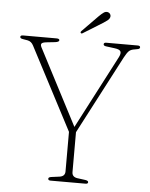

<svg xmlns="http://www.w3.org/2000/svg" viewBox="-58 -898 739 945"><g transform="rotate(5 312.0 -425.5)"><path d="M412.5 -8.5Q412.5 0 400.5 0H227.5Q215.5 0 215.5 -8.5Q215.5 -16 229 -18L270.5 -23.5Q297 -27.5 297 -51.5V-247L83.5 -655Q73.5 -674.5 55 -678L34.5 -681.5Q23.5 -683 20.5 -685.8Q17.5 -688.5 17.5 -691.5Q17.5 -700 30 -700H195.5Q210.5 -700 210.5 -692Q210.5 -683.5 190.5 -681L149 -676.5Q130 -674.5 124.8 -668.8Q119.5 -663 125.5 -650.5L321.5 -273.5L509.5 -634.5Q519.5 -654 514.5 -663.8Q509.5 -673.5 485.5 -676.5L443.5 -682Q429.5 -683.5 429.5 -691.5Q429.5 -700 441.5 -700H597Q609.5 -700 609.5 -691.5Q609.5 -688.5 606.5 -685.5Q603.5 -682.5 592 -681L584 -679.5Q565 -677 555.5 -667.8Q546 -658.5 533.5 -635L331.5 -248.5V-51.5Q331.5 -27.5 357.5 -23.5L398.5 -18Q412.5 -15.5 412.5 -8.5ZM392 -825.5Q406 -839.5 416.2 -846.5Q426.5 -853.5 436.5 -850.5Q445 -848 448.8 -840.8Q452.5 -833.5 450 -826Q447 -817 438.5 -810.5Q430 -804 418.5 -796.5L321.5 -736.5Q316 -733 312.5 -737Q309 -740.5 315 -747Z"/></g></svg>

Font: Fraunces 72pt S050 Thin
Style: Regular
Weight: 100
Version: Version 1.000; ttfautohint (v1.8.3)